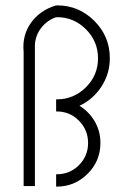

<svg xmlns="http://www.w3.org/2000/svg" viewBox="-20 -695 496 715"><path d="M186 -630Q154 -618 133 -590.5Q112 -563 110 -528V-2H68V-502Q62 -563 95 -609.5Q128 -656 186 -674L193 -675Q273 -675 331 -617.5Q389 -560 389 -478Q389 -421 358 -373Q327 -325 276 -301Q312 -279 333 -242.5Q354 -206 354 -163Q354 -95 306 -47.5Q258 0 191 0H189V-46H191Q240 -46 274 -80Q308 -114 308 -162.5Q308 -211 274 -245.5Q240 -280 191 -280H189V-325H194Q256 -326 300.5 -370.5Q345 -415 345 -478Q345 -541 300 -586Q255 -631 193 -631Z"/></svg>

Font: HiLo-Deco
Style: Deco
Weight: 500
Version: Version 001.000